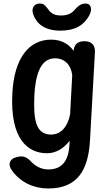

<svg xmlns="http://www.w3.org/2000/svg" viewBox="-20 -822 609 1090"><path d="M205 -802C176 -802 155 -778 169 -739C188 -687 234 -648 323 -648C407 -648 457 -680 486 -733C508 -773 494 -802 467 -802C436 -802 421 -785 398 -760C384 -745 361 -734 326 -734C296 -734 276 -743 263 -757C241 -783 236 -802 205 -802ZM48 146C98 215 173 248 254 248C419 248 482 145 491 -28L519 -526C521 -565 500 -588 461 -588H459C421 -588 400 -569 398 -533C369 -575 325 -597 270 -597C149 -597 60 -498 50 -290C37 -32 138 48 247 48C298 48 343 20 375 -23C375 95 329 140 254 140C218 140 184 124 158 97C134 71 112 60 79 69L71 71C35 80 22 111 48 146ZM175 -279C181 -398 210 -491 292 -491C348 -491 384 -452 390 -395L378 -173C367 -114 333 -58 270 -58C179 -58 170 -151 175 -279Z"/></svg>

Font: 寒蝉团圆体 Round
Style: Regular
Weight: 500
Designer: 寒蝉字型
Version: Version 2.700;Glyphs 3.1.1 (3135)